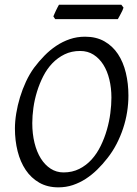

<svg xmlns="http://www.w3.org/2000/svg" viewBox="-20 -787 585 822"><path d="M457 -369.1Q457 -410.2 448.2 -446.5Q439.5 -482.9 422.4 -510Q405.3 -537.1 380.4 -553Q355.5 -568.8 323.2 -568.8Q286.1 -568.8 256.6 -554.4Q227.1 -540 204.1 -516.1Q181.2 -492.2 165 -460.4Q148.9 -428.7 138.4 -394.5Q127.9 -360.4 123 -325.4Q118.2 -290.5 118.2 -259.8Q118.2 -214.4 127.7 -175.5Q137.2 -136.7 154.8 -108.6Q172.4 -80.6 197 -64.7Q221.7 -48.8 252 -48.8Q289.6 -48.8 319.6 -64Q349.6 -79.1 372.3 -104.2Q395 -129.4 411.1 -162.4Q427.2 -195.3 437.5 -231Q447.8 -266.6 452.4 -302.5Q457 -338.4 457 -369.1ZM529.8 -377.9Q529.8 -343.3 524.2 -307.6Q518.6 -272 507.1 -237.3Q495.6 -202.6 478.8 -170.2Q461.9 -137.7 439.9 -109.9Q419.4 -83.5 396.2 -60.8Q373 -38.1 346.9 -21.2Q320.8 -4.4 291.7 5.4Q262.7 15.1 230 15.1Q183.1 15.1 148.2 -4.9Q113.3 -24.9 90.1 -59.3Q66.9 -93.8 55.4 -139.6Q43.9 -185.5 43.9 -236.8Q43.9 -267.6 49.6 -302Q55.2 -336.4 65.7 -370.8Q76.2 -405.3 91.3 -437.7Q106.4 -470.2 126 -497.1Q146.5 -524.4 170.2 -548.6Q193.8 -572.8 220.9 -590.8Q248 -608.9 278.8 -619.4Q309.6 -629.9 344.2 -629.9Q392.1 -629.9 427.2 -609.9Q462.4 -589.8 485.1 -555.4Q507.8 -521 518.8 -475.1Q529.8 -429.2 529.8 -377.9ZM508.8 -754.4Q507.3 -749 504.2 -742.2Q501 -735.4 497.3 -728.5Q493.7 -721.7 490.2 -715.3Q486.8 -709 484.4 -705.1H216.3L208.5 -716.8Q210.4 -721.7 213.4 -728.3Q216.3 -734.9 219.5 -741.7Q222.7 -748.5 226.1 -755.1Q229.5 -761.7 232.4 -766.6H499.5Z"/></svg>

Font: Gentium Plus Viet
Style: Italic
Weight: 400
Italic angle: -8°
Designer: J. Victor Gaultney, Annie Olsen, Iska Routamaa, Becca Hirsbrunner
Foundry: SIL International
Version: Version 5.000